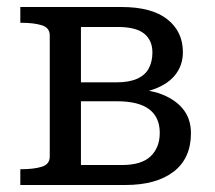

<svg xmlns="http://www.w3.org/2000/svg" viewBox="-20 -528 615 548"><path d="M38 -508H327Q413 -508 457.5 -473Q502 -438 502 -379Q502 -343 481.5 -316Q461 -289 421 -274Q413 -271 405 -269Q420 -266 433 -262Q477 -247 501 -218.5Q525 -190 525 -148Q525 -76 475.5 -38Q426 0 338 0H38V-45H40Q76 -45 99 -52Q122 -59 122 -81V-427Q122 -449 99 -456Q76 -463 40 -463H38ZM211 -57H328Q384 -57 410 -82Q436 -107 436 -149Q436 -193 406 -216Q376 -239 313 -239H211ZM211 -293H312Q349 -293 372 -303.5Q395 -314 405 -333.5Q415 -353 415 -378Q415 -413 391.5 -432Q368 -451 316 -451H211Z"/></svg>

Font: Roboto Serif 20pt
Style: Regular
Weight: 400
Designer: Greg Gazdowicz
Foundry: Commercial Type
Version: Version 1.008